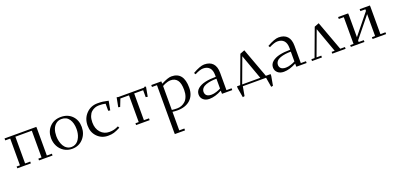

<svg xmlns="http://www.w3.org/2000/svg" viewBox="9 -1381 5372 2599"><g transform="rotate(-20 2694.5 -81.0)"><path d="M32.2 -411.1V-439H490.2L491.2 -411.1V-25.9H564V0H369.1V-25.9H415V-411.1H178.2V-25.9H252V0H56.2V-25.9H104V-411.1Z M625 -228Q625 -325.7 686.3 -388.9Q747.6 -452.1 846.2 -452.1Q945.8 -452.1 1006.8 -389.6Q1067.9 -327.1 1067.9 -228Q1067.9 -129.4 1005.9 -61.3Q943.8 6.8 846.2 6.8Q782.2 6.8 731.2 -25.1Q680.2 -57.1 652.6 -110.6Q625 -164.1 625 -228ZM701.2 -228Q701.2 -189.5 710.2 -153.1Q719.2 -116.7 736.3 -86.7Q753.4 -56.6 782 -38.3Q810.5 -20 846.2 -20Q875.5 -20 899.9 -32Q924.3 -43.9 940.9 -63.7Q957.5 -83.5 969.5 -110.1Q981.4 -136.7 986.8 -166Q992.2 -195.3 992.2 -226.1Q992.2 -312.5 955.1 -367.7Q918 -422.9 846.2 -422.9Q798.3 -422.9 764.9 -395.5Q731.4 -368.2 716.3 -325.2Q701.2 -282.2 701.2 -228Z M1147.9 -217.8Q1147.9 -319.8 1213.4 -387.9Q1278.8 -456.1 1377 -456.1Q1420.9 -456.1 1453.1 -451.9Q1485.4 -447.8 1531.7 -437L1506.8 -306.2L1479 -311V-413.1Q1440.4 -422.9 1383.8 -422.9Q1354 -422.9 1326.7 -412.8Q1299.3 -402.8 1275.4 -381.8Q1251.5 -360.8 1237.3 -323.2Q1223.1 -285.6 1223.1 -235.8Q1223.1 -145.5 1272.5 -90.8Q1321.8 -36.1 1397.9 -36.1Q1436 -36.1 1465.8 -43.7Q1495.6 -51.3 1529.8 -67.9L1542 -43.9Q1485.8 -15.1 1450.2 -4.2Q1414.6 6.8 1364.7 6.8Q1272 6.8 1210 -56.2Q1147.9 -119.1 1147.9 -217.8Z M1623 -309.1 1648.9 -443.8 1673.8 -439H2044.9L2046.9 -449.2L2071.8 -443.8L2046.9 -306.2L2019 -311V-411.1H1889.6V-25.9H1962.9V0H1767.6V-25.9H1814.9V-411.1H1690.9L1648.9 -304.2Z M2146 -411.1V-439H2290.5L2292 -411.1V-404.8Q2389.6 -456.1 2439.9 -456.1Q2616.7 -456.1 2616.7 -231Q2616.7 -119.6 2548.3 -57.4Q2480 4.9 2361.8 4.9Q2325.7 4.9 2292 0V267.1H2365.7V293.9H2218.8L2217.8 267.1V-411.1ZM2292 -26.9Q2330.6 -22 2370.6 -22Q2402.8 -22 2432.6 -33.7Q2462.4 -45.4 2487.3 -68.6Q2512.2 -91.8 2527.1 -132.1Q2542 -172.4 2542 -224.1Q2542 -323.2 2508.3 -366.7Q2474.6 -410.2 2412.6 -410.2Q2390.1 -410.2 2365.7 -403.3Q2341.3 -396.5 2327.9 -390.1Q2314.5 -383.8 2292 -372.1Z M2703.6 -97.2Q2703.6 -147.5 2744.1 -181.4Q2784.7 -215.3 2850.6 -230.2Q2916.5 -245.1 3004.4 -245.1V-270Q3004.4 -340.3 2972.2 -375.2Q2939.9 -410.2 2880.4 -410.2Q2835.9 -410.2 2759.8 -371.1L2745.6 -394Q2854.5 -456.1 2912.6 -456.1Q2994.1 -456.1 3036.4 -410.2Q3078.6 -364.3 3078.6 -274.9V-25.9H3152.8V0H3005.4L3004.4 -23.9V-45.9Q2907.7 6.8 2824.7 6.8Q2769.5 6.8 2736.6 -22.7Q2703.6 -52.2 2703.6 -97.2ZM2778.8 -106.9Q2778.8 -94.7 2782.7 -83.5Q2786.6 -72.3 2795.9 -61.3Q2805.2 -50.3 2824 -43.7Q2842.8 -37.1 2868.7 -37.1Q2902.3 -37.1 2940.4 -49.6Q2978.5 -62 3004.4 -76.2V-217.8Q2960.9 -217.8 2923.6 -212.6Q2886.2 -207.5 2852.1 -195.6Q2817.9 -183.6 2798.3 -160.9Q2778.8 -138.2 2778.8 -106.9Z M3230.5 0V-25.9H3276.4L3424.3 -424.8L3490.2 -450.2L3646.5 -25.9H3714.4V0L3690.4 133.8L3663.6 139.2L3640.1 0H3305.2L3281.2 133.8L3254.4 139.2ZM3305.2 -25.9H3566.4L3437.5 -383.8Z M3774.9 -97.2Q3774.9 -147.5 3815.4 -181.4Q3856 -215.3 3921.9 -230.2Q3987.8 -245.1 4075.7 -245.1V-270Q4075.7 -340.3 4043.5 -375.2Q4011.2 -410.2 3951.7 -410.2Q3907.2 -410.2 3831.1 -371.1L3816.9 -394Q3925.8 -456.1 3983.9 -456.1Q4065.4 -456.1 4107.7 -410.2Q4149.9 -364.3 4149.9 -274.9V-25.9H4224.1V0H4076.7L4075.7 -23.9V-45.9Q3979 6.8 3896 6.8Q3840.8 6.8 3807.9 -22.7Q3774.9 -52.2 3774.9 -97.2ZM3850.1 -106.9Q3850.1 -94.7 3854 -83.5Q3857.9 -72.3 3867.2 -61.3Q3876.5 -50.3 3895.3 -43.7Q3914.1 -37.1 3939.9 -37.1Q3973.6 -37.1 4011.7 -49.6Q4049.8 -62 4075.7 -76.2V-217.8Q4032.2 -217.8 3994.9 -212.6Q3957.5 -207.5 3923.3 -195.6Q3889.2 -183.6 3869.6 -160.9Q3850.1 -138.2 3850.1 -106.9Z M4301.8 0V-25.9H4347.7L4495.6 -424.8L4561.5 -450.2L4717.8 -25.9H4785.6V0H4593.8V-25.9H4637.7L4508.8 -383.8L4376.5 -25.9H4444.8V0Z M4837.4 -411.1V-439H4981.9L4983.4 -411.1V-95.2L5220.2 -388.2V-411.1H5147.9V-439H5295.4L5296.4 -411.1V-25.9H5369.1V0H5174.3V-25.9H5220.2V-341.8L4983.4 -48.8V-25.9H5057.1V0H4861.3V-25.9H4909.2V-411.1Z"/></g></svg>

Font: Dehuti
Style: Book
Weight: 400
Version: Version 1.2